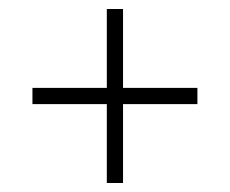

<svg xmlns="http://www.w3.org/2000/svg" viewBox="-20 -583 510 426"><path d="M52 -388H217V-563H253V-388H418V-352H253V-177H217V-352H52Z"/></svg>

Font: Encode Sans Narrow
Style: Thin
Weight: 250
Designer: Pablo Impallari, Andres Torresi
Foundry: Pablo Impallari, Andres Torresi
Version: Version 1.000; ttfautohint (v1.00) -l 8 -r 50 -G 200 -x 14 -